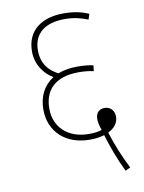

<svg xmlns="http://www.w3.org/2000/svg" viewBox="-84 -691 648 862"><g transform="rotate(-10 240.0 -260.0)"><path d="M418 112 441 101C411 43 389 -13 371 -70C401 -85 418 -107 418 -135C418 -160 402 -182 373 -182C348 -182 333 -165 333 -139C333 -123 337 -106 344 -87C327 -81 308 -79 285 -79C190 -79 129 -137 129 -221C129 -305 178 -360 287 -360C309 -360 334 -358 355 -353L358 -379C337 -384 312 -386 286 -386C252 -386 223 -381 197 -371C153 -393 124 -430 124 -488C124 -566 178 -606 266 -606C308 -606 339 -598 372 -585L380 -610C347 -625 310 -632 265 -632C168 -632 97 -585 97 -488C97 -428 131 -382 172 -358C127 -330 102 -283 102 -222C102 -120 176 -53 285 -53C310 -53 332 -56 351 -62C368 -6 390 55 418 112Z"/></g></svg>

Font: Noto Sans Devanagari SemiCondensed Thin
Style: Regular
Weight: 100
Width: 4
Designer: Jelle Bosma - Monotype Design Team
Foundry: Monotype Imaging Inc.
Version: Version 2.004